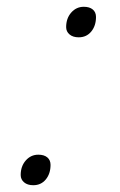

<svg xmlns="http://www.w3.org/2000/svg" viewBox="-20 -532 353 566"><path d="M78 14Q61 14 51 5.5Q41 -3 41 -16Q41 -42 56 -59Q71 -76 93 -76Q110 -76 119.5 -68Q129 -60 129 -46Q129 -20 115 -3Q101 14 78 14ZM212 -422Q195 -422 185 -430.5Q175 -439 175 -452Q175 -478 190 -495Q205 -512 227 -512Q244 -512 253.5 -504Q263 -496 263 -482Q263 -456 249 -439Q235 -422 212 -422Z"/></svg>

Font: Playwrite BE VLG Thin
Style: Regular
Weight: 250
Designer: Veronika Burian, José Scaglione
Foundry: TypeTogether
Version: Version 1.002